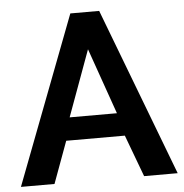

<svg xmlns="http://www.w3.org/2000/svg" viewBox="-51 -760 775 809"><g transform="rotate(-5 336.0 -355.0)"><path d="M147 0 212 -177H460L526 0H668L398 -710H276L5 0ZM337 -553 435 -274H235Z"/></g></svg>

Font: RT Raleway Bold
Style: Regular
Weight: 400
Designer: Matt McInerney, Pablo Impallari, Rodrigo Fuenzalida — Edited by Milan Moffatt in April 2016
Foundry: Matt McInerney, Pablo Impallari, Rodrigo Fuenzalida — Edited by Milan Moffatt in April 2016
Version: Version 3.001